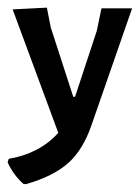

<svg xmlns="http://www.w3.org/2000/svg" viewBox="-34 -348 366 503"><path d="M157.9 -94.4H162.6L219.6 -267.3L231.8 -326.2H312.1L206.5 -22.4Q184.1 43.9 144.9 79Q105.6 114 33.6 134.6L27.1 133.6Q1.9 111.2 -14 77.6L-11.2 68.2Q70.1 54.2 118.7 0L-0.9 -323.4L88.8 -328L99.1 -275.7Z"/></svg>

Font: Gurajada
Style: Regular
Weight: 400
Designer: Purushoth Kumar Guthula
Foundry: SiliconAndhra, USA.
Version: Version 1.0.3; ttfautohint (v1.2.42-39fb)